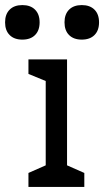

<svg xmlns="http://www.w3.org/2000/svg" viewBox="-66 -736 410 756"><path d="M198 -85 266 -55V0H46V-55L114 -85V-417L46 -445V-502H198ZM90 -648Q90 -616 72 -598Q54 -580 22 -580Q-10 -580 -28 -598Q-46 -616 -46 -648Q-46 -680 -28 -698Q-10 -716 22 -716Q54 -716 72 -698Q90 -680 90 -648ZM324 -648Q324 -616 306 -598Q288 -580 256 -580Q224 -580 206 -598Q188 -616 188 -648Q188 -680 206 -698Q224 -716 256 -716Q288 -716 306 -698Q324 -680 324 -648Z"/></svg>

Font: Rhodium Libre
Style: Regular
Weight: 400
Designer: James Puckett
Foundry: Dunwich Type Founders
Version: Version 1.001; ttfautohint (v1.3)